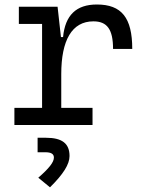

<svg xmlns="http://www.w3.org/2000/svg" viewBox="-20 -547 626 840"><path d="M248 -222.7C248 -370.6 294.4 -453.6 388.7 -453.6C448.7 -453.6 474.6 -418.5 474.6 -333H558.6C558.6 -469.7 511.7 -527.3 403.8 -527.3C313.5 -527.3 265.1 -480.5 255.9 -384.8H246.6L231.9 -517.6H62.5V-442.4H164.1V-75.2H43V0H384.8V-75.2H248ZM198.7 272.5C257.3 214.8 284.2 171.4 284.2 135.7C284.2 80.6 251.5 55.7 181.2 55.7H144.5V119.1H177.7C204.1 119.1 215.8 126.5 215.8 142.6C215.8 162.6 194.3 189.9 147.5 230.5Z"/></svg>

Font: Cascadia Code SemiLight
Style: Regular
Weight: 350
Monospace: yes
Designer: Aaron Bell
Foundry: Saja Typeworks
Version: Version 2404.023